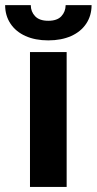

<svg xmlns="http://www.w3.org/2000/svg" viewBox="-61 -735 380 755"><path d="M56.9 -530.3H201.1V0H56.9ZM128.7 -576.2Q77.5 -576.2 39.2 -593.4Q1 -610.6 -19.9 -642.2Q-40.8 -673.8 -40.8 -714.8H60.1Q60.1 -689.2 77 -671.3Q93.9 -653.3 128.7 -653.3Q163.5 -653.3 180.1 -671Q196.7 -688.7 197.2 -714.8H299.1Q299.1 -673.8 278.2 -642.2Q257.3 -610.6 218.9 -593.4Q180.4 -576.2 128.7 -576.2Z"/></svg>

Font: Pretendard GOV Variable
Style: Regular
Weight: 400
Designer: Base glyphs from Inter by Rasmus Andersson; Hangul glyphs from Noto Sans CJK(Source Han Sans) by Jang Soo-young and Kang
Foundry: Kil Hyung-jin
Version: Version 1.307;Glyphs 3.2 (3192)